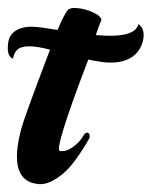

<svg xmlns="http://www.w3.org/2000/svg" viewBox="-51 -469 385 487"><path d="M136 -449Q170 -448 197 -431Q207 -423 206 -418Q200 -404 192 -380Q292 -371 300 -408Q319 -395 311 -363Q299 -321 252 -312Q228 -308 200 -313Q187 -315 173 -318Q85 -88 101 -86Q117 -84 132.5 -95Q148 -106 156 -118L164 -130Q172 -136 176 -128Q177 -124 176 -119Q173 -114 168.5 -106Q164 -98 150 -77Q136 -56 121.5 -40.5Q107 -25 87 -13Q67 -1 48 -2Q-34 -8 4 -146Q13 -177 66 -317Q72 -332 76 -343Q8 -361 -9 -341Q-16 -333 -18 -320Q-33 -326 -31 -353Q-30 -390 8 -399Q21 -402 35 -401Q55 -400 95 -393Q111 -431 121 -444Q126 -448 136 -449Z"/></svg>

Font: Sagha
Style: Regular
Weight: 400
Designer: MUHAMMAD YONI
Version: Version 001.000